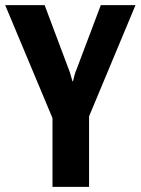

<svg xmlns="http://www.w3.org/2000/svg" viewBox="-31 -731 550 751"><path d="M174.3 0H317.4V-275.9L499 -710.9H363.3L268.6 -460Q263.7 -449.7 260.5 -436.8Q257.3 -423.8 254.4 -413.1H252.4Q249 -423.8 245.6 -436.8Q242.2 -449.7 237.8 -460L143.6 -710.9H-10.7L174.3 -269Z"/></svg>

Font: Roboto Flex Super Cond Bold
Style: Regular
Weight: 700
Width: 3
Designer: Berlow after Robertson
Foundry: Google
Version: Version 3.000